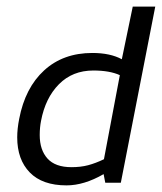

<svg xmlns="http://www.w3.org/2000/svg" viewBox="-20 -552 489 580"><path d="M32 -137Q32 -163 38 -193Q56 -287 113.5 -339.5Q171 -392 259 -392Q313 -392 348 -373L381 -532H449L345 0H298L293 -26Q234 8 181 8Q108 8 70 -31Q32 -70 32 -137ZM294 -71 342 -325Q311 -339 262 -339Q199 -339 158 -297.5Q117 -256 104 -187Q100 -167 100 -144Q100 -99 123.5 -73Q147 -47 196 -47Q224 -47 246.5 -53Q269 -59 294 -71Z"/></svg>

Font: Cambay Devanagari
Style: Italic
Weight: 400
Italic angle: -11°
Designer: Pooja Saxena
Foundry: Pooja Saxena
Version: Version 1.018;PS 001.018;hotconv 1.0.70;makeotf.lib2.5.58329